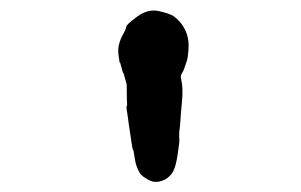

<svg xmlns="http://www.w3.org/2000/svg" viewBox="-20 -595 587 374"><path d="M242 -275 243 -274ZM319 -563Q351 -538 347 -496Q346 -482 343.5 -475Q341 -468 339 -462Q337 -456 334 -451.5Q331 -447 333 -440Q337 -423 334.5 -397.5Q332 -372 331.5 -361.5Q331 -351 330 -345Q329 -339 329 -331Q329 -323 329.5 -322.5Q330 -322 326.5 -297Q323 -272 317.5 -261.5Q312 -251 301 -245Q284 -237 270.5 -244Q257 -251 253 -257Q245 -269 242.5 -286.5Q240 -304 239 -304Q238 -304 236.5 -315.5Q235 -327 233 -339Q231 -351 230.5 -355.5Q230 -360 229 -367Q228 -374 227.5 -377Q227 -380 226.5 -384Q226 -388 227 -388.5Q228 -389 227.5 -394.5Q227 -400 227 -415Q227 -430 226.5 -432Q226 -434 224 -440.5Q222 -447 221.5 -449.5Q221 -452 219 -455L214 -473H213Q213 -474 211 -487Q209 -500 212.5 -511Q216 -522 217 -523Q226 -539 226 -543Q226 -547 247 -562.5Q268 -578 289 -573.5Q310 -569 319 -563Z"/></svg>

Font: TT2020 Style E
Style: Regular
Weight: 400
Version: Version 00.2